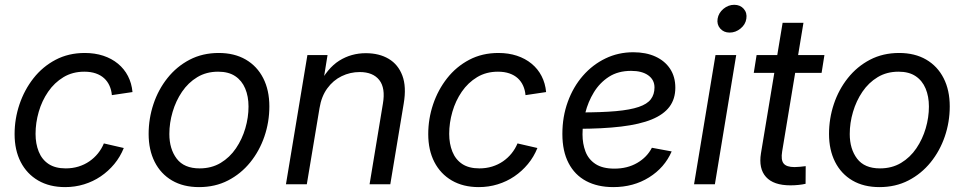

<svg xmlns="http://www.w3.org/2000/svg" viewBox="-20 -764 3999 796"><path d="M250 11.7Q185.5 11.7 138.4 -15.6Q91.3 -43 65.9 -92.3Q40.5 -141.6 40.5 -208Q40.5 -271.5 60.8 -331.5Q81.1 -391.6 118.9 -439.7Q156.7 -487.8 210.4 -516.1Q264.2 -544.4 331.5 -544.4Q373 -544.4 408 -533Q442.9 -521.5 469 -500Q495.1 -478.5 510.5 -448.7Q525.9 -418.9 529.3 -382.3L443.8 -369.6Q441.9 -391.1 433.8 -408.9Q425.8 -426.8 411.6 -439.7Q397.5 -452.6 377 -459.7Q356.4 -466.8 329.6 -466.8Q280.8 -466.8 243.2 -444.1Q205.6 -421.4 179.7 -383.8Q153.8 -346.2 140.6 -300.5Q127.4 -254.9 127.4 -209Q127.4 -168 140.6 -135.3Q153.8 -102.5 181.4 -84.2Q209 -65.9 252.4 -65.9Q280.8 -65.9 305.4 -73.5Q330.1 -81.1 350.3 -95Q370.6 -108.9 386 -127.9Q401.4 -147 410.6 -169.4L493.2 -150.4Q478.5 -113.8 453.9 -84Q429.2 -54.2 397.5 -32.7Q365.7 -11.2 328.4 0.2Q291 11.7 250 11.7Z M805.2 11.7Q740.2 11.7 693.4 -15.6Q646.5 -43 621.3 -92.8Q596.2 -142.6 596.2 -208.5Q596.2 -272.5 616.2 -332.5Q636.2 -392.6 674.3 -440.4Q712.4 -488.3 766.1 -516.4Q819.8 -544.4 886.7 -544.4Q951.7 -544.4 998.8 -517.1Q1045.9 -489.7 1071.3 -439.9Q1096.7 -390.1 1096.7 -322.8Q1096.7 -258.3 1076.2 -198.2Q1055.7 -138.2 1017.3 -90.8Q979 -43.5 925.5 -15.9Q872.1 11.7 805.2 11.7ZM807.6 -65.9Q856.9 -65.9 894.8 -88.6Q932.6 -111.3 958.3 -149.2Q983.9 -187 997.1 -232.2Q1010.3 -277.3 1010.3 -322.3Q1010.3 -364.3 996.6 -397Q982.9 -429.7 955.3 -448.2Q927.7 -466.8 884.3 -466.8Q835.4 -466.8 797.9 -444.1Q760.3 -421.4 734.6 -383.5Q709 -345.7 695.6 -300Q682.1 -254.4 682.1 -208.5Q682.1 -146.5 712.6 -106.2Q743.2 -65.9 807.6 -65.9Z M1304.7 -315.9 1252 0H1165.5L1254.4 -535.6H1337.9L1316.9 -405.8L1300.3 -408.7Q1336.9 -481.4 1386.5 -512.5Q1436 -543.5 1496.6 -543.5Q1552.2 -543.5 1591.6 -520Q1630.9 -496.6 1648.2 -450.4Q1665.5 -404.3 1653.8 -335L1598.1 0H1512.2L1567.4 -334Q1578.6 -398.9 1552.5 -432.1Q1526.4 -465.3 1471.2 -465.3Q1431.6 -465.3 1396.5 -448.2Q1361.3 -431.2 1336.9 -397.7Q1312.5 -364.3 1304.7 -315.9Z M1964.8 11.7Q1900.4 11.7 1853.3 -15.6Q1806.2 -43 1780.8 -92.3Q1755.4 -141.6 1755.4 -208Q1755.4 -271.5 1775.6 -331.5Q1795.9 -391.6 1833.7 -439.7Q1871.6 -487.8 1925.3 -516.1Q1979 -544.4 2046.4 -544.4Q2087.9 -544.4 2122.8 -533Q2157.7 -521.5 2183.8 -500Q2210 -478.5 2225.3 -448.7Q2240.7 -418.9 2244.1 -382.3L2158.7 -369.6Q2156.7 -391.1 2148.7 -408.9Q2140.6 -426.8 2126.5 -439.7Q2112.3 -452.6 2091.8 -459.7Q2071.3 -466.8 2044.4 -466.8Q1995.6 -466.8 1958 -444.1Q1920.4 -421.4 1894.5 -383.8Q1868.7 -346.2 1855.5 -300.5Q1842.3 -254.9 1842.3 -209Q1842.3 -168 1855.5 -135.3Q1868.7 -102.5 1896.2 -84.2Q1923.8 -65.9 1967.3 -65.9Q1995.6 -65.9 2020.3 -73.5Q2044.9 -81.1 2065.2 -95Q2085.4 -108.9 2100.8 -127.9Q2116.2 -147 2125.5 -169.4L2208 -150.4Q2193.4 -113.8 2168.7 -84Q2144 -54.2 2112.3 -32.7Q2080.6 -11.2 2043.2 0.2Q2005.9 11.7 1964.8 11.7Z M2522.5 11.7Q2457.5 11.7 2410.2 -13.4Q2362.8 -38.6 2337.2 -87.9Q2311.5 -137.2 2311.5 -208.5Q2311.5 -280.3 2334 -342Q2356.4 -403.8 2396.7 -450Q2437 -496.1 2490.2 -521.7Q2543.5 -547.4 2605.5 -547.4Q2658.2 -547.4 2697.3 -529.5Q2736.3 -511.7 2758.1 -478.8Q2779.8 -445.8 2779.8 -400.4Q2779.8 -354 2755.6 -321.5Q2731.4 -289.1 2681.9 -268.8Q2632.3 -248.5 2555.2 -239.3Q2478 -230 2372.6 -230L2384.3 -297.9Q2473.6 -297.9 2533.2 -303.2Q2592.8 -308.6 2627.9 -320.6Q2663.1 -332.5 2678.2 -352.5Q2693.4 -372.6 2693.4 -401.4Q2693.4 -433.1 2667.5 -451.7Q2641.6 -470.2 2596.7 -470.2Q2542.5 -470.2 2504.4 -445.6Q2466.3 -420.9 2442.1 -381.3Q2418 -341.8 2406.5 -295.9Q2395 -250 2395 -207Q2395 -168.5 2407.2 -136Q2419.4 -103.5 2448.7 -84.2Q2478 -64.9 2527.3 -64.9Q2581.1 -64.9 2621.8 -88.6Q2662.6 -112.3 2682.6 -151.4L2764.6 -136.2Q2735.4 -68.8 2670.9 -28.6Q2606.4 11.7 2522.5 11.7Z M2857.4 0 2946.3 -535.6H3032.2L2943.8 0ZM3004.9 -628.9Q2980.5 -628.9 2965.8 -645.8Q2951.2 -662.6 2955.1 -686.5Q2959 -710.4 2979.2 -727.3Q2999.5 -744.1 3023.9 -744.1Q3048.8 -744.1 3063.5 -727.3Q3078.1 -710.4 3074.2 -686.5Q3070.8 -662.6 3050.3 -645.8Q3029.8 -628.9 3004.9 -628.9Z M3397.9 -535.6 3386.2 -461.9H3105L3116.7 -535.6ZM3224.6 -669.4H3311L3222.7 -136.2Q3216.8 -101.1 3228.8 -86.2Q3240.7 -71.3 3273.9 -71.3Q3283.2 -71.3 3296.1 -72.5Q3309.1 -73.7 3320.3 -75.2L3319.8 -2Q3307.1 1 3290.3 2.7Q3273.4 4.4 3257.3 4.4Q3187 4.4 3155.8 -30.3Q3124.5 -64.9 3134.8 -128.4Z M3626 11.7Q3561 11.7 3514.2 -15.6Q3467.3 -43 3442.1 -92.8Q3417 -142.6 3417 -208.5Q3417 -272.5 3437 -332.5Q3457 -392.6 3495.1 -440.4Q3533.2 -488.3 3586.9 -516.4Q3640.6 -544.4 3707.5 -544.4Q3772.5 -544.4 3819.6 -517.1Q3866.7 -489.7 3892.1 -439.9Q3917.5 -390.1 3917.5 -322.8Q3917.5 -258.3 3897 -198.2Q3876.5 -138.2 3838.1 -90.8Q3799.8 -43.5 3746.3 -15.9Q3692.9 11.7 3626 11.7ZM3628.4 -65.9Q3677.7 -65.9 3715.6 -88.6Q3753.4 -111.3 3779.1 -149.2Q3804.7 -187 3817.9 -232.2Q3831.1 -277.3 3831.1 -322.3Q3831.1 -364.3 3817.4 -397Q3803.7 -429.7 3776.1 -448.2Q3748.5 -466.8 3705.1 -466.8Q3656.2 -466.8 3618.7 -444.1Q3581.1 -421.4 3555.4 -383.5Q3529.8 -345.7 3516.4 -300Q3502.9 -254.4 3502.9 -208.5Q3502.9 -146.5 3533.4 -106.2Q3564 -65.9 3628.4 -65.9Z"/></svg>

Font: Inter 20pt
Style: Italic
Weight: 400
Italic angle: -9.3988°
Version: Version 4.001;git-66647c0bb